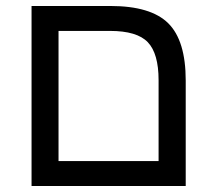

<svg xmlns="http://www.w3.org/2000/svg" viewBox="-20 -619 718 639"><path d="M598.1 0H85V-599.1H347.2Q481.9 -599.1 540 -541.5Q598.1 -483.9 598.1 -351.1ZM174.8 -516.1V-83H507.8V-352.1Q507.8 -440.9 471.9 -478.5Q436 -516.1 346.2 -516.1Z"/></svg>

Font: Arial
Style: Regular
Weight: 400
Designer: Steve Matteson
Foundry: Ascender Corporation
Version: Version 2.00.3